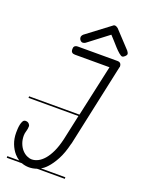

<svg xmlns="http://www.w3.org/2000/svg" viewBox="-132 -746 588 799"><g transform="rotate(20 162.5 -346.5)"><path d="M257 -14H134Q117 -8 100 -8Q83 -8 67 -14H0V-21H53Q42 -28 32 -39Q18 -55 9.5 -77Q1 -99 1 -126Q1 -132 1.5 -142Q2 -152 4 -161.5Q6 -171 10 -178Q14 -185 22 -185Q31 -185 36.5 -179.5Q42 -174 42 -168Q42 -157 38.5 -146Q35 -135 35 -125Q35 -106 41 -90.5Q47 -75 56.5 -64.5Q66 -54 77.5 -48.5Q89 -43 100 -43Q113 -43 127 -50Q141 -57 154 -72Q167 -87 178 -110.5Q189 -134 197 -168L221 -279H0V-286H223L273 -514H120Q102 -514 102 -531V-534L103 -541Q107 -550 120 -550H295Q313 -550 313 -531Q313 -529 312 -528L233 -161L232 -160V-159Q222 -117 206.5 -88Q191 -59 174 -41Q162 -28 149 -21H257ZM145 -576Q139 -572 133 -572Q127 -572 122 -577.5Q117 -583 117 -591Q117 -597 124 -604L230 -684Q230 -685 236 -685Q241 -685 249 -679L319 -604Q325 -596 325 -591Q325 -586 318.5 -580Q312 -574 307 -574Q302 -574 292.5 -582Q283 -590 272.5 -601.5Q262 -613 251.5 -625Q241 -637 234 -644Z"/></g></svg>

Font: Gruenewald VA 3. Klasse
Style: Regular
Weight: 400
Designer: Peter Wiegel
Foundry: Peter Wiegel, nach dem Schriftentwurf von Dr. H. Gr¸newald
Version: Version 0.007